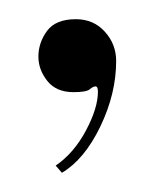

<svg xmlns="http://www.w3.org/2000/svg" viewBox="-20 -88 159 200"><path d="M44.5 92 38 84.5Q57 71.5 69.5 48Q82 24.5 82 7.5Q82 2 79.5 2Q77 2 73.5 5Q70 8 56.5 8Q38.5 8 29.2 -3.8Q20 -15.5 20 -29Q20 -43.5 29 -55.8Q38 -68 59 -68Q77.5 -68 89.2 -55Q101 -42 101 -24.5Q101 9.5 84.5 43.8Q68 78 44.5 92Z"/></svg>

Font: Imbue 100pt Thin
Style: Regular
Weight: 100
Designer: Tyler Finck
Foundry: Etcetera Type Company
Version: Version 1.102; ttfautohint (v1.8.3)